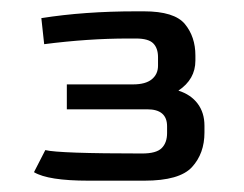

<svg xmlns="http://www.w3.org/2000/svg" viewBox="-20 -551 430 339"><path d="M40 -247 60 -286Q84 -280 231 -280Q256 -280 265.5 -289.5Q275 -299 275 -316V-328Q275 -358 240 -358H98V-402H215Q237 -402 248 -411Q259 -420 259 -435V-450Q259 -466 250.5 -474.5Q242 -483 220 -483H206Q136 -483 58 -473L53 -519Q129 -531 220 -531H234Q288 -531 306.5 -508.5Q325 -486 325 -453V-444Q325 -411 295 -391Q317 -384 329 -368Q341 -352 341 -329V-317Q341 -280 319 -256Q297 -232 235 -232H136Q65 -232 40 -247Z"/></svg>

Font: Gold
Style: Regular
Weight: 400
Designer: jaiki
Version: Version 1.000